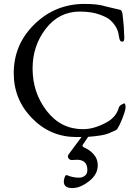

<svg xmlns="http://www.w3.org/2000/svg" viewBox="-20 -683 705 978"><path d="M410 -663Q480 -663 516 -651Q526 -648 555.5 -641.5Q585 -635 592 -633Q603 -630 605 -603Q612 -549 613 -494Q614 -486 611.5 -478Q609 -470 602 -471Q594 -472 591 -478Q588 -484 585 -502Q580 -546 541 -581Q528 -594 487 -609Q446 -624 386 -624Q281 -624 213.5 -537Q146 -450 146 -334Q146 -211 218 -118Q290 -25 403 -25Q461 -25 527 -62Q573 -89 586 -137Q588 -142 593 -146Q598 -150 604 -152.5Q610 -155 611 -156Q616 -159 618 -149Q621 -139 619 -130Q616 -111 602.5 -77.5Q589 -44 578 -27Q576 -24 572.5 -21.5Q569 -19 565 -17.5Q561 -16 552 -12Q543 -8 537 -5Q509 8 429 14L402 54Q395 63 412 70Q438 81 458 104Q478 127 478 159Q478 206 433 240.5Q388 275 349 275Q320 275 311 262Q300 248 309 221Q314 205 323 210Q351 222 383 222Q399 222 412 212.5Q425 203 425 183Q425 134 378 131Q356 131 351 132Q335 134 328 122Q322 112 332 100L395 15H369Q237 15 143.5 -80.5Q50 -176 50 -310Q50 -457 156 -560Q262 -663 410 -663Z"/></svg>

Font: EB Garamond
Style: SC
Weight: 400
Version: Version 000.010